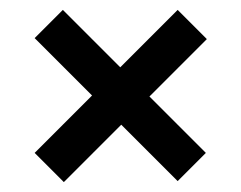

<svg xmlns="http://www.w3.org/2000/svg" viewBox="-20 -460 488 388"><path d="M398 -381 282 -265 396 -151 339 -94 225 -208 109 -92 50 -151 166 -267 50 -383 107 -440 223 -324 339 -440Z"/></svg>

Font: Karma
Style: Bold
Weight: 700
Designer: Joana Correia
Foundry: Indian Type Foundry
Version: Version 1.202;PS 1.0;hotconv 1.0.78;makeotf.lib2.5.61930; tt